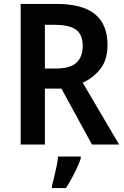

<svg xmlns="http://www.w3.org/2000/svg" viewBox="-20 -734 631 975"><path d="M266 -714Q399 -714 462.5 -662Q526 -610 526 -505Q526 -430 489.5 -384Q453 -338 400 -314L585 0H447L292 -284H208V0H85V-714ZM259 -608H208V-386H264Q336 -386 368 -415.5Q400 -445 400 -501Q400 -559 365.5 -583.5Q331 -608 259 -608ZM390 71Q379 104 358.5 144.5Q338 185 315 221H244V209Q249 190 255.5 163.5Q262 137 267.5 109.5Q273 82 275 61H390Z"/></svg>

Font: Noto Sans Sinhala SemiCondensed SemiBold
Style: Regular
Weight: 600
Width: 4
Designer: Jelle Bosma - Monotype Design Team
Foundry: Monotype Imaging Inc.
Version: Version 2.006; ttfautohint (v1.8.4.7-5d5b)